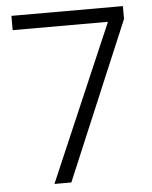

<svg xmlns="http://www.w3.org/2000/svg" viewBox="-52 -760 637 803"><g transform="rotate(-5 266.5 -358.0)"><path d="M494 -716V-662L215 0H144L426 -656H26V-716Z"/></g></svg>

Font: SVN-Poppins Light
Style: Regular
Weight: 300
Designer: Ninad Kale (Devanagari), Jonny Pinhorn (Latin)
Foundry: Indian Type Foundry
Version: Version 3.002 2017; ttfautohint (v1.8.3)